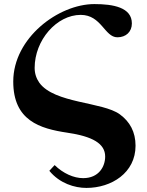

<svg xmlns="http://www.w3.org/2000/svg" viewBox="-20 -711 720 942"><path d="M222 127C273 189 346 211 404 211C527 211 645 137 645 4C645 -64 617 -114 568 -150C483 -212 247 -203 173 -305C159 -325 150 -349 150 -378C150 -514 258 -638 376 -638C478 -638 493 -528 556 -528C598 -528 627 -555 627 -596C627 -675 535 -691 443 -691C267 -691 45 -525 45 -311C45 -119 176 -80 310 -60C433 -42 496 -7 496 57C496 106 465 163 388 163C342 163 290 140 248 99Z"/></svg>

Font: STIXGeneral
Style: Bold
Weight: 700
Designer: MicroPress Inc., with final additions and corrections provided by Coen Hoffman, Elsevier (retired)
Version: Version 1.1.0